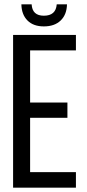

<svg xmlns="http://www.w3.org/2000/svg" viewBox="-20 -860 400 880"><path d="M287 -840Q286 -793 258 -766Q230 -739 181 -739Q133 -739 106 -766Q79 -793 78 -840H125Q128 -788 181 -788Q236 -788 240 -840ZM289 -390V-320H118V-71H328V0H40V-700H328V-629H118V-390Z"/></svg>

Font: Adderley Regular
Style: Regular
Weight: 400
Designer: gorohovskiy
Version: Version 1.003 November 13, 2017